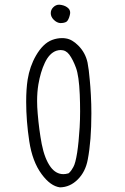

<svg xmlns="http://www.w3.org/2000/svg" viewBox="-20 -826 540 831"><path d="M283.2 -776.4Q282.2 -783.7 276.4 -789.6Q264.6 -801.3 245.1 -804.7Q240.2 -805.7 235.8 -805.7Q221.7 -805.7 210.4 -794.4Q199.7 -783.7 199.7 -769Q199.7 -753.4 212.6 -740.5Q225.6 -727.5 240.7 -726.1Q258.3 -726.1 267.6 -731.9Q268.6 -732.9 270.8 -734.9Q272.9 -736.8 276.1 -743.2Q279.3 -749.5 281.5 -758.1Q283.7 -766.6 283.7 -770.5Q283.7 -774.4 283.2 -776.4ZM254.4 -72.3Q222.2 -72.3 199.2 -103Q173.3 -138.2 160.6 -202.6Q148.9 -264.6 143.1 -335Q140.6 -363.3 140.6 -388.7Q140.6 -427.2 146 -460Q155.3 -514.6 173.8 -553.7Q193.4 -595.7 224.1 -606.4Q233.9 -609.4 242.7 -609.4Q265.1 -609.4 279.8 -589.8Q295.9 -567.9 308.8 -532.7Q321.8 -497.6 325.2 -417Q326.7 -379.9 326.7 -344Q326.7 -308.1 324.7 -273.9Q320.8 -210.4 314 -165.5Q306.6 -118.7 297.4 -103Q289.1 -87.4 279.8 -78.6L277.3 -76.2L273.9 -75.2Q264.2 -72.3 254.4 -72.3ZM359.9 -135.7Q375.5 -217.3 375.5 -335.4Q375.5 -375 373.3 -414.6Q371.1 -454.1 368.7 -478Q364.7 -525.9 358.9 -555.2Q349.6 -598.1 318.8 -628.9Q292 -655.8 265.1 -659.7Q256.8 -661.1 249 -661.1Q227.1 -661.1 206.1 -653.3Q185.1 -645.5 167 -627.4Q150.4 -610.8 135.7 -585.4Q108.9 -539.1 99.6 -481.4Q93.3 -440.4 93.3 -385.7Q93.3 -302.7 106.7 -214.6Q120.1 -126.5 160.2 -72.3Q198.2 -20.5 239.3 -15.1Q282.7 -15.6 316.4 -49.1Q350.1 -82.5 359.9 -135.7Z"/></svg>

Font: NaikaiFont
Style: ExtraLight
Weight: 200
Version: Version 1.89